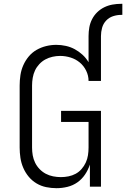

<svg xmlns="http://www.w3.org/2000/svg" viewBox="-20 -978 661 1006"><path d="M276 8Q249 8 222 2.5Q195 -3 171.5 -17Q148 -31 130.5 -52Q113 -73 102 -98.5Q91 -124 87 -151Q83 -178 83 -205V-530Q83 -557 87 -584Q91 -611 102 -636Q113 -661 130.5 -682Q148 -703 171.5 -716.5Q195 -730 221.5 -736.5Q248 -743 275 -743Q300 -743 325 -737.5Q350 -732 372 -720Q394 -708 412.5 -691Q431 -674 444 -652V-789Q444 -812 448 -834.5Q452 -857 462.5 -877.5Q473 -898 489.5 -914Q506 -930 526.5 -940Q547 -950 569.5 -954Q592 -958 615 -958H621V-900H615Q593 -900 572 -893Q551 -886 536 -870Q521 -854 515 -832.5Q509 -811 509 -789V-554H444Q444 -582 431.5 -607.5Q419 -633 398 -650.5Q377 -668 350 -676.5Q323 -685 295 -685Q275 -685 255 -680.5Q235 -676 217.5 -666.5Q200 -657 186 -642Q172 -627 163.5 -609Q155 -591 151.5 -570.5Q148 -550 148 -530V-205Q148 -184 151.5 -164Q155 -144 164 -125.5Q173 -107 187.5 -92Q202 -77 220 -67.5Q238 -58 258.5 -54Q279 -50 299 -50Q319 -50 339 -54Q359 -58 376.5 -67.5Q394 -77 407.5 -92.5Q421 -108 429.5 -126.5Q438 -145 441 -165Q444 -185 444 -205V-339H300V-397H509V0H451V-116Q442 -88 425.5 -63.5Q409 -39 385.5 -22.5Q362 -6 333.5 1Q305 8 276 8Z"/></svg>

Font: Iosevka Aile Light
Style: Regular
Weight: 300
Designer: Belleve Invis
Foundry: Belleve Invis
Version: Version 27.3.5; ttfautohint (v1.8.4)